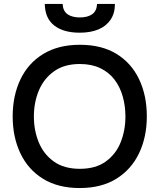

<svg xmlns="http://www.w3.org/2000/svg" viewBox="-20 -941 805 969"><path d="M382 8Q273 8 197.5 -38.5Q122 -85 83 -167Q44 -249 44 -353Q44 -458 83 -540Q122 -622 198 -668.5Q274 -715 383 -715Q493 -715 568 -669Q643 -623 682 -541Q721 -459 721 -354Q721 -250 682 -168Q643 -86 567.5 -39Q492 8 382 8ZM383 -89Q463 -89 514 -126Q565 -163 589 -223Q613 -283 613 -353Q613 -406 599.5 -454Q586 -502 558 -539Q530 -576 486 -597Q442 -618 383 -618Q304 -618 252.5 -581Q201 -544 176 -484Q151 -424 151 -353Q151 -283 175.5 -223Q200 -163 251.5 -126Q303 -89 383 -89ZM382 -776Q300 -776 253.5 -812.5Q207 -849 206 -921H296Q298 -885 321 -869Q344 -853 383 -853Q422 -853 445 -869Q468 -885 470 -921H560Q560 -874 538 -841.5Q516 -809 476.5 -792.5Q437 -776 382 -776Z"/></svg>

Font: Onest Medium
Style: Regular
Weight: 500
Designer: Dmitri Voloshin, Andrey Kudryavtsev
Foundry: Dmitri Voloshin, Andrey Kudryavtsev
Version: Version 1.000;gftools[0.9.33]